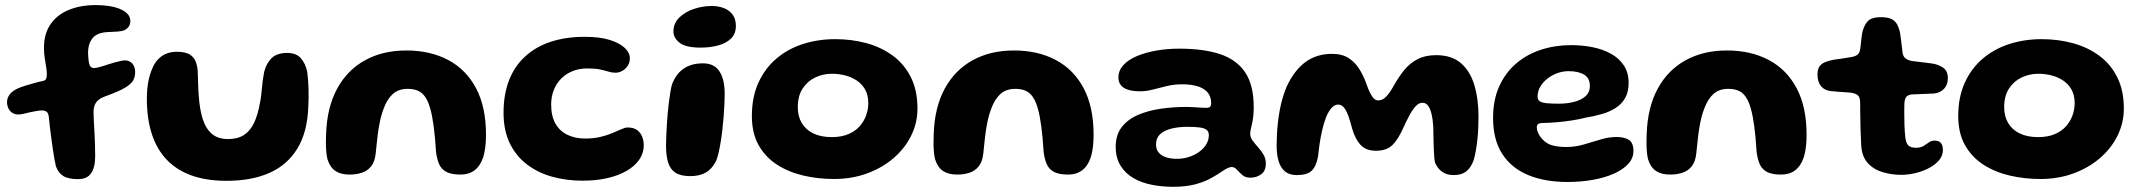

<svg xmlns="http://www.w3.org/2000/svg" viewBox="-20 -660 8229 738"><path d="M280 28.5Q242.5 28.5 223.2 16.5Q204 4.5 195 -20.5Q192 -32.5 189 -50Q186 -67.5 182.8 -88.8Q179.5 -110 176.8 -132Q174 -154 171.5 -174.5Q169 -195 167.5 -211Q166 -225.5 159 -230.5Q152 -235.5 141 -235.5Q134 -235.5 123.5 -233.8Q113 -232 97.5 -229Q81.5 -225 70.2 -222.5Q59 -220 50.5 -220Q37 -220 27 -226.5Q17 -233 12 -244Q7 -255 7 -268Q7 -283 17.2 -297Q27.5 -311 51.5 -321.5Q61 -325.5 77.8 -330.8Q94.5 -336 113.5 -341.2Q132.5 -346.5 147.5 -349.5Q155 -351.5 157.5 -357.8Q160 -364 160 -375Q160 -388.5 157.2 -404.2Q154.5 -420 151.8 -438Q149 -456 149 -476Q149 -530.5 174.5 -567.2Q200 -604 245 -622.2Q290 -640.5 348.5 -640.5Q372.5 -640.5 396 -637.2Q419.5 -634 438.8 -626.5Q458 -619 469.5 -607.2Q481 -595.5 481 -579Q481 -567.5 475.2 -558.5Q469.5 -549.5 457.5 -543.5Q448 -540 433.8 -538.8Q419.5 -537.5 401 -537Q356.5 -536.5 337.5 -515.2Q318.5 -494 318.5 -456.5Q318.5 -450.5 319 -444.2Q319.5 -438 320.2 -431.8Q321 -425.5 321.5 -420Q324 -408.5 328.5 -403.5Q333 -398.5 341.5 -398.5Q348 -398.5 361.8 -402Q375.5 -405.5 394 -412Q406.5 -416 419.2 -419.5Q432 -423 442.8 -425.5Q453.5 -428 459.5 -428Q478.5 -428 489 -415.2Q499.5 -402.5 499.5 -383.5Q499.5 -364.5 491.8 -350.8Q484 -337 462.5 -324Q449 -315.5 429 -307Q409 -298.5 380 -288Q357 -279 348.2 -264.5Q339.5 -250 339.5 -229.5Q339.5 -214.5 340.8 -193.5Q342 -172.5 343.2 -148.8Q344.5 -125 345.2 -102Q346 -79 345.8 -59Q345.5 -39 343 -25.5Q337 2 322.2 15.2Q307.5 28.5 280 28.5Z M851 35Q774 35 716.5 14.5Q659 -6 620.8 -46.2Q582.5 -86.5 563.5 -145.2Q544.5 -204 544.5 -280Q544.5 -300 546.2 -319Q548 -338 552 -355.5Q556 -373 561.5 -387.5Q575 -424.5 599.8 -442.8Q624.5 -461 659.5 -461Q694 -461 710.8 -449.5Q727.5 -438 733.2 -420.8Q739 -403.5 740 -386.5Q740.5 -375.5 740.8 -363Q741 -350.5 741.5 -337.8Q742 -325 742.5 -313Q743 -301 744 -291Q747.5 -239.5 759.2 -202.5Q771 -165.5 794.5 -145.5Q818 -125.5 856.5 -125.5Q893.5 -125.5 917.8 -141.2Q942 -157 956.8 -188.2Q971.5 -219.5 979.5 -266Q982.5 -281 984.2 -295.8Q986 -310.5 987.2 -325Q988.5 -339.5 990.5 -354.5Q992.5 -369.5 995.5 -384Q1004 -417 1024.2 -436.8Q1044.5 -456.5 1084 -456.5Q1118 -456.5 1135.8 -437Q1153.5 -417.5 1161 -384Q1163 -368.5 1164.2 -351.8Q1165.5 -335 1166 -318Q1166.5 -301 1166.2 -283.5Q1166 -266 1165 -249Q1161.5 -152 1123 -89Q1084.5 -26 1015.8 4.5Q947 35 851 35Z M1323.5 11Q1290.5 11 1269.8 -2.5Q1249 -16 1239 -47Q1236 -58.5 1234.5 -73.2Q1233 -88 1232.8 -106.2Q1232.5 -124.5 1233.5 -146Q1237 -247.5 1275.8 -319Q1314.5 -390.5 1382.8 -428.2Q1451 -466 1542 -466Q1633.5 -466 1702.5 -429.5Q1771.5 -393 1809.8 -321Q1848 -249 1848 -142.5Q1848 -124.5 1846.8 -108.8Q1845.5 -93 1843 -79.5Q1840.5 -66 1837 -54.5Q1825.5 -21.5 1803.8 -5.2Q1782 11 1750.5 11Q1715 11 1695.8 0.8Q1676.5 -9.5 1668 -29Q1659.5 -48.5 1656 -76Q1654 -107 1651.8 -131.5Q1649.5 -156 1646.8 -175.5Q1644 -195 1641 -211.5Q1638 -228 1633.5 -243.5Q1623.5 -281 1603.8 -299.8Q1584 -318.5 1547 -318.5Q1512 -318.5 1490 -298.8Q1468 -279 1454.5 -242Q1448 -225.5 1443.5 -207Q1439 -188.5 1435.5 -167.2Q1432 -146 1429.5 -121.5Q1427 -97 1424 -69.5Q1420.5 -37.5 1406 -20Q1391.5 -2.5 1370.2 4.2Q1349 11 1323.5 11Z M2219 34.5Q2157 34.5 2102.2 19.2Q2047.5 4 2005.5 -28Q1963.5 -60 1939.5 -109.2Q1915.5 -158.5 1915.5 -226.5Q1915.5 -297.5 1936.8 -351.8Q1958 -406 1998.8 -443.2Q2039.5 -480.5 2097.2 -499.5Q2155 -518.5 2228 -518.5Q2285.5 -518.5 2323.8 -506.5Q2362 -494.5 2381.5 -475.8Q2401 -457 2401 -435.5Q2401 -420 2393 -407.5Q2385 -395 2372.2 -387.8Q2359.5 -380.5 2345.5 -380.5Q2332 -380.5 2318.5 -384.8Q2305 -389 2286.2 -393Q2267.5 -397 2238 -397Q2207 -397 2181.8 -387Q2156.5 -377 2137.8 -358.5Q2119 -340 2108.8 -314.5Q2098.5 -289 2098.5 -258Q2098.5 -214 2115 -185Q2131.5 -156 2161 -141.8Q2190.5 -127.5 2229.5 -127.5Q2262 -127.5 2288 -133.8Q2314 -140 2334 -148.5Q2354 -157 2368.5 -163.5Q2383 -170 2392.5 -170Q2416.5 -170 2430 -159.2Q2443.5 -148.5 2449 -132.8Q2454.5 -117 2454.5 -102Q2454.5 -71.5 2437.2 -46.5Q2420 -21.5 2388.5 -3.2Q2357 15 2313.8 24.8Q2270.5 34.5 2219 34.5Z M2633 17Q2596.5 17 2576.2 3.8Q2556 -9.5 2548 -35.8Q2540 -62 2540 -101Q2540 -117 2541 -137.5Q2542 -158 2543.2 -180.2Q2544.5 -202.5 2546.5 -225Q2548.5 -247.5 2551.2 -268.2Q2554 -289 2556.8 -306.5Q2559.5 -324 2563 -335.5Q2578 -375.5 2607.5 -396Q2637 -416.5 2682.5 -416.5Q2725.5 -416.5 2745.5 -385.5Q2765.5 -354.5 2765.5 -300Q2765.5 -283 2764.5 -260Q2763.5 -237 2761.5 -211.5Q2759.5 -186 2756.5 -160Q2753.5 -134 2749.5 -110.5Q2745.5 -87 2741 -68Q2736.5 -49 2730.5 -38Q2715.5 -9 2691.5 4Q2667.5 17 2633 17ZM2673 -477Q2615.5 -477 2592 -495.8Q2568.5 -514.5 2568.5 -539Q2568.5 -570.5 2591 -592.5Q2613.5 -614.5 2647.5 -625.8Q2681.5 -637 2715.5 -637Q2740.5 -637 2761.5 -629.2Q2782.5 -621.5 2795.5 -604.5Q2808.5 -587.5 2808.5 -560.5Q2808.5 -530 2789.8 -511.8Q2771 -493.5 2740 -485.2Q2709 -477 2673 -477Z M3185.5 28Q3124.5 28 3067.8 14.8Q3011 1.5 2966.5 -27.2Q2922 -56 2896 -102Q2870 -148 2870 -214Q2870 -286.5 2895 -341.8Q2920 -397 2964 -434.5Q3008 -472 3066.2 -490.8Q3124.5 -509.5 3191 -509.5Q3254 -509.5 3310.8 -494Q3367.5 -478.5 3411.8 -446Q3456 -413.5 3481.2 -363Q3506.5 -312.5 3506.5 -242.5Q3506.5 -188 3482.5 -139Q3458.5 -90 3415 -52.5Q3371.5 -15 3313 6.5Q3254.5 28 3185.5 28ZM3177 -133Q3214.5 -133 3241.2 -144.5Q3268 -156 3284.8 -175.2Q3301.5 -194.5 3309.5 -217.5Q3317.5 -240.5 3317.5 -263.5Q3317.5 -294 3305.5 -315.5Q3293.5 -337 3273.2 -350.5Q3253 -364 3228.2 -370.2Q3203.5 -376.5 3178 -376.5Q3143.5 -376.5 3113.5 -362.2Q3083.5 -348 3065 -319.5Q3046.5 -291 3046.5 -248Q3046.5 -212.5 3062 -186.8Q3077.5 -161 3106.5 -147Q3135.5 -133 3177 -133Z M3659 11Q3626 11 3605.2 -2.5Q3584.5 -16 3574.5 -47Q3571.5 -58.5 3570 -73.2Q3568.5 -88 3568.2 -106.2Q3568 -124.5 3569 -146Q3572.5 -247.5 3611.2 -319Q3650 -390.5 3718.2 -428.2Q3786.5 -466 3877.5 -466Q3969 -466 4038 -429.5Q4107 -393 4145.2 -321Q4183.5 -249 4183.5 -142.5Q4183.5 -124.5 4182.2 -108.8Q4181 -93 4178.5 -79.5Q4176 -66 4172.5 -54.5Q4161 -21.5 4139.2 -5.2Q4117.5 11 4086 11Q4050.5 11 4031.2 0.8Q4012 -9.5 4003.5 -29Q3995 -48.5 3991.5 -76Q3989.5 -107 3987.2 -131.5Q3985 -156 3982.2 -175.5Q3979.5 -195 3976.5 -211.5Q3973.5 -228 3969 -243.5Q3959 -281 3939.2 -299.8Q3919.5 -318.5 3882.5 -318.5Q3847.5 -318.5 3825.5 -298.8Q3803.5 -279 3790 -242Q3783.5 -225.5 3779 -207Q3774.5 -188.5 3771 -167.2Q3767.5 -146 3765 -121.5Q3762.5 -97 3759.5 -69.5Q3756 -37.5 3741.5 -20Q3727 -2.5 3705.8 4.2Q3684.5 11 3659 11Z M4488.5 58Q4446.5 58 4407 50.2Q4367.5 42.5 4336.5 24.5Q4305.5 6.5 4287 -23.2Q4268.5 -53 4268.5 -96Q4268.5 -141 4291.2 -170.8Q4314 -200.5 4352.5 -217.5Q4391 -234.5 4439.8 -241.8Q4488.5 -249 4540.5 -249Q4554.5 -249 4568.8 -248Q4583 -247 4595.2 -246.2Q4607.5 -245.5 4615 -245.5Q4626.5 -245.5 4631 -249.5Q4635.5 -253.5 4635.5 -263Q4635.5 -275.5 4632.2 -285.5Q4629 -295.5 4623 -303.2Q4617 -311 4608.5 -316.5Q4594 -326.5 4572 -331.2Q4550 -336 4524.5 -336Q4493 -336 4465 -329.2Q4437 -322.5 4411.5 -315.8Q4386 -309 4361.5 -309Q4322 -309 4300.5 -322Q4279 -335 4279 -362.5Q4279 -389 4298 -409.8Q4317 -430.5 4350.2 -444.5Q4383.5 -458.5 4425.5 -465.8Q4467.5 -473 4513 -473Q4606 -473 4669.5 -452Q4733 -431 4766 -382Q4799 -333 4799 -248Q4799 -227 4797 -211Q4795 -195 4792.2 -183.2Q4789.5 -171.5 4787.5 -162.5Q4785.5 -153.5 4785.5 -146Q4785.5 -132.5 4794.5 -120Q4803.5 -107.5 4815.5 -94.2Q4827.5 -81 4836.5 -65.8Q4845.5 -50.5 4845.5 -31.5Q4845.5 -3 4827.5 10Q4809.5 23 4786 23Q4767 23 4755.2 12.8Q4743.5 2.5 4734.5 -7.8Q4725.5 -18 4714.5 -18Q4707 -18 4697.8 -13.5Q4688.5 -9 4675.5 0Q4660.5 10.5 4636.2 24.2Q4612 38 4576 48Q4540 58 4488.5 58ZM4504 -49.5Q4527 -49.5 4548.5 -56.2Q4570 -63 4587.8 -75.2Q4605.5 -87.5 4616 -104.2Q4626.5 -121 4626.5 -140.5Q4626.5 -154.5 4617.5 -161.2Q4608.5 -168 4589.8 -170.2Q4571 -172.5 4542.5 -172.5Q4512 -172.5 4484.8 -166.2Q4457.5 -160 4440.5 -145.2Q4423.5 -130.5 4423.5 -104.5Q4423.5 -85.5 4433.8 -73.5Q4444 -61.5 4462 -55.5Q4480 -49.5 4504 -49.5Z M4964.5 13Q4936 13 4919 -1.2Q4902 -15.5 4894.5 -41Q4887 -66.5 4887 -100.5Q4887 -120.5 4888.2 -143.5Q4889.5 -166.5 4892.2 -190.8Q4895 -215 4899.5 -239Q4904 -263 4910.8 -285.5Q4917.5 -308 4926 -328Q4955.5 -390.5 4998.2 -421.8Q5041 -453 5100 -453Q5139.5 -453 5165.2 -435.8Q5191 -418.5 5207.2 -391Q5223.5 -363.5 5234 -332.5Q5242 -309 5252.8 -291.5Q5263.5 -274 5277.5 -274Q5294 -274 5308 -288.5Q5322 -303 5337.5 -331Q5356.5 -365 5378.2 -391.5Q5400 -418 5429.5 -433Q5459 -448 5500.5 -448Q5560 -448 5595.5 -417.2Q5631 -386.5 5647 -333Q5663 -279.5 5663 -211.5Q5663 -190 5662 -167.8Q5661 -145.5 5658.8 -124Q5656.5 -102.5 5653 -82.8Q5649.5 -63 5645 -46Q5634.5 -16 5616.2 -1.5Q5598 13 5568 13Q5540.5 13 5522.8 0Q5505 -13 5496 -35Q5494 -44 5493 -54.8Q5492 -65.5 5491.5 -78.8Q5491 -92 5490.5 -106.8Q5490 -121.5 5489.8 -138.2Q5489.5 -155 5489 -174Q5487.5 -200 5482.8 -220.8Q5478 -241.5 5469.5 -253.2Q5461 -265 5447.5 -265Q5433.5 -265 5421.2 -251.5Q5409 -238 5397.5 -216.5Q5386 -195 5375 -171Q5354.5 -124 5331.8 -102.2Q5309 -80.5 5269.5 -80.5Q5229.5 -80.5 5209 -103.8Q5188.5 -127 5178 -163.5Q5170.5 -192.5 5163 -213.5Q5155.5 -234.5 5146.2 -246.2Q5137 -258 5123 -258Q5110.5 -258 5099 -246Q5087.5 -234 5077.5 -210.5Q5068 -185.5 5062 -159Q5056 -132.5 5052.2 -107Q5048.5 -81.5 5046.5 -59.5Q5039 -19.5 5021.2 -3.2Q5003.5 13 4964.5 13Z M6005 39.5Q5918.5 39.5 5854.2 13Q5790 -13.5 5754.5 -68Q5719 -122.5 5719 -206.5Q5719 -275.5 5742.5 -327.8Q5766 -380 5807.2 -415.5Q5848.5 -451 5903 -468.8Q5957.5 -486.5 6019 -486.5Q6061 -486.5 6100.5 -478.8Q6140 -471 6171.5 -453.8Q6203 -436.5 6221.5 -408.8Q6240 -381 6240 -341.5Q6240 -306.5 6226.5 -283Q6213 -259.5 6189.8 -244.8Q6166.5 -230 6136.8 -221.5Q6107 -213 6073.5 -207.5Q6053 -202 6022.5 -197.2Q5992 -192.5 5962.5 -190Q5933 -187.5 5914 -187.5Q5899 -187.5 5893 -183.8Q5887 -180 5887 -170Q5887 -161 5892 -149.2Q5897 -137.5 5906.5 -127Q5923 -108 5945.8 -101.5Q5968.5 -95 6001 -95Q6035 -95 6068.2 -104.8Q6101.5 -114.5 6132.8 -124Q6164 -133.5 6193.5 -133.5Q6223 -133.5 6240.8 -122.5Q6258.5 -111.5 6258.5 -79.5Q6258.5 -51.5 6238 -29.5Q6217.5 -7.5 6182.2 8Q6147 23.5 6101.2 31.5Q6055.5 39.5 6005 39.5ZM5973 -261.5Q6002 -261.5 6029 -268Q6056 -274.5 6073.5 -289.5Q6091 -304.5 6091 -329.5Q6091 -360 6068.8 -373.2Q6046.5 -386.5 6009.5 -386.5Q5987 -386.5 5965.8 -378.8Q5944.5 -371 5927.5 -357.5Q5910.5 -344 5900.2 -326.5Q5890 -309 5890 -289Q5890 -276.5 5898.5 -270.8Q5907 -265 5925.5 -263.2Q5944 -261.5 5973 -261.5Z M6399.5 11Q6366.5 11 6345.8 -2.5Q6325 -16 6315 -47Q6312 -58.5 6310.5 -73.2Q6309 -88 6308.8 -106.2Q6308.5 -124.5 6309.5 -146Q6313 -247.5 6351.8 -319Q6390.5 -390.5 6458.8 -428.2Q6527 -466 6618 -466Q6709.5 -466 6778.5 -429.5Q6847.5 -393 6885.8 -321Q6924 -249 6924 -142.5Q6924 -124.5 6922.8 -108.8Q6921.5 -93 6919 -79.5Q6916.5 -66 6913 -54.5Q6901.5 -21.5 6879.8 -5.2Q6858 11 6826.5 11Q6791 11 6771.8 0.8Q6752.5 -9.5 6744 -29Q6735.5 -48.5 6732 -76Q6730 -107 6727.8 -131.5Q6725.5 -156 6722.8 -175.5Q6720 -195 6717 -211.5Q6714 -228 6709.5 -243.5Q6699.5 -281 6679.8 -299.8Q6660 -318.5 6623 -318.5Q6588 -318.5 6566 -298.8Q6544 -279 6530.5 -242Q6524 -225.5 6519.5 -207Q6515 -188.5 6511.5 -167.2Q6508 -146 6505.5 -121.5Q6503 -97 6500 -69.5Q6496.5 -37.5 6482 -20Q6467.5 -2.5 6446.2 4.2Q6425 11 6399.5 11Z M7287.5 12Q7250 12 7215.5 1.5Q7181 -9 7158.8 -33.8Q7136.5 -58.5 7134 -102Q7133.5 -115 7132.8 -130.2Q7132 -145.5 7131.5 -162.2Q7131 -179 7130.8 -196.5Q7130.5 -214 7130.2 -231.8Q7130 -249.5 7130 -266.5Q7129.5 -288.5 7119.2 -295.2Q7109 -302 7091.5 -304Q7081.5 -305 7068.8 -305.8Q7056 -306.5 7042.8 -307.5Q7029.5 -308.5 7017 -310Q6993 -312.5 6979.5 -328.8Q6966 -345 6966 -374Q6966 -394 6974 -405Q6982 -416 6995.5 -421.2Q7009 -426.5 7025.5 -430Q7049 -433 7066.2 -435.8Q7083.5 -438.5 7097.5 -441Q7112 -443.5 7120.2 -450.2Q7128.5 -457 7130.5 -473.5Q7132 -485 7133.2 -497.2Q7134.5 -509.5 7136 -521.5Q7137.5 -533.5 7140 -542.5Q7148.5 -570 7163 -582Q7177.5 -594 7209 -594Q7234 -594 7248.5 -587.8Q7263 -581.5 7271 -568Q7279 -554.5 7283.5 -532.5Q7285.5 -519 7286.8 -509Q7288 -499 7289 -490.5Q7290 -482 7291 -474Q7292 -466 7293 -457.5Q7295 -442.5 7304.8 -435.2Q7314.5 -428 7329.5 -425.5Q7342.5 -424 7356 -422.2Q7369.5 -420.5 7382.2 -419Q7395 -417.5 7406 -416Q7430 -412.5 7448.5 -400.2Q7467 -388 7467 -359.5Q7467 -334 7452 -318.2Q7437 -302.5 7413 -300.5Q7387.5 -299 7365 -298.5Q7342.5 -298 7328.5 -297Q7317.5 -296 7309.5 -289.8Q7301.5 -283.5 7300 -263Q7299.5 -250 7299.5 -236Q7299.5 -222 7299.8 -208Q7300 -194 7300.2 -180.5Q7300.5 -167 7301.5 -154.8Q7302.5 -142.5 7303.5 -132Q7306 -110 7315.2 -101Q7324.5 -92 7345 -92Q7362.5 -92 7373.8 -99Q7385 -106 7394.2 -112.8Q7403.5 -119.5 7415.5 -119.5Q7433 -119.5 7440.5 -110.2Q7448 -101 7448 -83Q7448 -62 7433.5 -44.5Q7419 -27 7395.5 -14.5Q7372 -2 7343.8 5Q7315.5 12 7287.5 12Z M7822.5 28Q7761.5 28 7704.8 14.8Q7648 1.5 7603.5 -27.2Q7559 -56 7533 -102Q7507 -148 7507 -214Q7507 -286.5 7532 -341.8Q7557 -397 7601 -434.5Q7645 -472 7703.2 -490.8Q7761.5 -509.5 7828 -509.5Q7891 -509.5 7947.8 -494Q8004.5 -478.5 8048.8 -446Q8093 -413.5 8118.2 -363Q8143.5 -312.5 8143.5 -242.5Q8143.5 -188 8119.5 -139Q8095.5 -90 8052 -52.5Q8008.5 -15 7950 6.5Q7891.5 28 7822.5 28ZM7814 -133Q7851.5 -133 7878.2 -144.5Q7905 -156 7921.8 -175.2Q7938.5 -194.5 7946.5 -217.5Q7954.5 -240.5 7954.5 -263.5Q7954.5 -294 7942.5 -315.5Q7930.5 -337 7910.2 -350.5Q7890 -364 7865.2 -370.2Q7840.5 -376.5 7815 -376.5Q7780.5 -376.5 7750.5 -362.2Q7720.5 -348 7702 -319.5Q7683.5 -291 7683.5 -248Q7683.5 -212.5 7699 -186.8Q7714.5 -161 7743.5 -147Q7772.5 -133 7814 -133Z"/></svg>

Font: Gluten SemiBold
Style: Regular
Weight: 600
Designer: Tyler Finck
Foundry: Etcetera Type Company
Version: Version 1.300